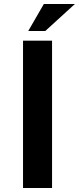

<svg xmlns="http://www.w3.org/2000/svg" viewBox="-20 -939 394 959"><path d="M95 -736H240V0H95ZM354 -919 206 -784H121L199 -919Z"/></svg>

Font: Reem Kufi
Style: Regular
Weight: 400
Designer: Khaled Hosny
Version: Version 1.6